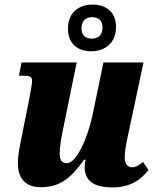

<svg xmlns="http://www.w3.org/2000/svg" viewBox="-20 -809 682 839"><path d="M378 -585C438 -585 487 -620 487 -692C487 -758 442 -789 385 -789C325 -789 277 -755 277 -684C277 -617 321 -585 378 -585ZM381 -640C356 -640 336 -653 336 -685C336 -721 358 -734 383 -734C407 -734 428 -722 428 -689C428 -653 406 -640 381 -640ZM471 10C555 10 598 -28 629 -66L605 -101C586 -86 574 -78 557 -78C538 -78 525 -93 525 -118C525 -148 530 -173 536 -202L607 -536H432L383 -300C362 -203 313 -96 273 -96C250 -96 241 -110 241 -136C241 -161 246 -200 254 -237L315 -536H74L63 -478H86C114 -478 120 -472 120 -454C120 -440 116 -423 110 -389L75 -212C68 -177 58 -132 58 -97C58 -40 82 9 159 9C245 9 293 -35 347 -111H354C352 -102 350 -89 350 -80C350 -31 375 10 471 10Z"/></svg>

Font: Noto Serif Condensed Black
Style: Italic
Weight: 900
Width: 3
Italic angle: -12°
Designer: Monotype Design Team
Foundry: Monotype Imaging Inc.
Version: Version 2.013